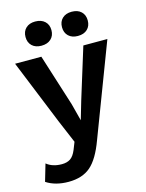

<svg xmlns="http://www.w3.org/2000/svg" viewBox="-134 -779 814 1073"><g transform="rotate(-15 272.5 -242.0)"><path d="M177 -699Q212 -699 232.5 -680Q253 -661 253 -629Q253 -597 232.5 -578Q212 -559 177 -559Q143 -559 123 -578Q103 -597 103 -629Q103 -661 123 -680Q143 -699 177 -699ZM388 -699Q423 -699 443 -680Q463 -661 463 -629Q463 -597 443 -578Q423 -559 388 -559Q354 -559 334 -578Q314 -597 314 -629Q314 -661 334 -680Q354 -699 388 -699ZM542 -500 340 31Q303 132 255 173.5Q207 215 127 215Q51 215 -1 181L28 82Q62 110 116 110Q146 110 165.5 97Q185 84 199 50L216 7L161 -123L8 -500H160L255 -200L281 -100L312 -206L403 -500Z"/></g></svg>

Font: Elaine Sans SemiBold
Style: Regular
Weight: 600
Designer: Wei Huang
Foundry: Wei Huang
Version: Version 2.001;December 24, 2019;FontCreator 12.0.0.2547 64-b